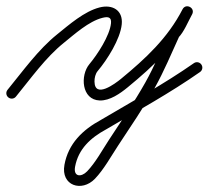

<svg xmlns="http://www.w3.org/2000/svg" viewBox="-28 -296 675 622"><path d="M-1.1 19.5C6.4 25.7 17.4 24.6 23.5 17.1C72 -42 119.4 -109.5 179 -157.4C213.6 -185.3 259.4 -226.8 303.4 -238.1C321.1 -242.6 333.7 -241.7 331.6 -220.7C327.5 -180 287.4 -119.1 261.6 -88.2C231.3 -52 235.9 27.4 294.9 29.5C328.2 30.6 361.8 6.5 386.1 -13.5C469.7 -82.2 544.7 -152.8 594.6 -250C599.8 -260.2 594.9 -269.4 587.2 -273.4C579.6 -277.5 569.2 -276.5 563.7 -266.5C552.2 -245.7 539.6 -213.3 524.6 -198.4C524.5 -198.2 523.7 -197.1 522.8 -195.9C522 -194.7 521.2 -193.5 521.1 -193.3C495.8 -138.3 472.4 -81.3 442.7 -28.6C407 35 364.8 96.4 324.8 157.4C303.5 189.9 281.3 230.8 254.4 258.9C235 279.1 209.2 277 215.2 244.2C225.8 186.5 265.7 150.3 315.3 123.4C315.3 123.4 315.5 123.3 315.6 123.2C315.8 123.1 315.9 123.1 315.9 123.1C417.7 62.9 523.2 5.2 620 -62.7C628 -68.2 629.9 -79.1 624.3 -87C618.8 -95 607.9 -96.9 600 -91.3C600 -91.3 600 -91.3 600 -91.3C503.8 -24 399.2 33.2 298.1 92.9C298.1 92.9 298.2 92.9 298.4 92.8C298.5 92.7 298.7 92.6 298.7 92.6C239.5 124.6 193.3 169.4 180.8 237.8C168.4 305.6 236.9 327.6 279.6 283.1C308.2 253.3 331.4 211 354 176.6C394.5 115 437.1 52.8 473.3 -11.4C503.4 -65 527.2 -122.8 552.9 -178.7C553 -178.9 552 -177.5 551.1 -176.2C550.2 -174.8 549.2 -173.5 549.4 -173.6C568.2 -192.5 581.1 -225.7 594.3 -249.5C599.9 -259.6 594.8 -268.8 587 -273C579.2 -277.1 568.7 -276.2 563.4 -266C515.8 -173.1 443.6 -106.1 363.9 -40.5C345.2 -25.2 279 24.6 278.1 -31.8C277.9 -43.2 281 -56.9 288.4 -65.8C319.1 -102.3 361.6 -168.9 366.4 -217.3C371 -263.3 335.8 -282.5 294.6 -271.9C245 -259.2 196.2 -216.2 157 -184.6C95.5 -135.1 46.5 -66.1 -3.5 -5.1C-9.7 2.4 -8.6 13.4 -1.1 19.5Z"/></svg>

Font: FRB American Cursive Guidelines
Style: Italic
Weight: 400
Italic angle: -25°
Version: Version 2.0;Modular Font Editor K font №1